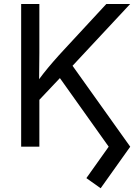

<svg xmlns="http://www.w3.org/2000/svg" viewBox="-20 -748 712 979"><path d="M151.4 -208V-307.1Q176.3 -341.3 200.9 -372.6Q225.6 -403.8 251.5 -433.6Q277.3 -463.4 304.7 -492.7L522 -727.5H643.6L333 -394.5L328.1 -395ZM87.9 0V-727.5H180.7V-478.5L179.2 -321.8L180.7 -276.4V0ZM493.2 211.9 420.4 160.2 534.2 0 271 -370.1 328.6 -442.4 644 0Z"/></svg>

Font: Inter Variable
Style: Regular
Weight: 400
Designer: Rasmus Andersson
Foundry: rsms
Version: Version 4.001;git-9221beed3